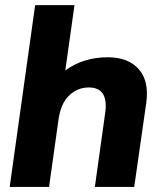

<svg xmlns="http://www.w3.org/2000/svg" viewBox="-20 -735 636 755"><path d="M272.9 -714.8 236.8 -458Q307.6 -509.8 403.8 -509.8Q483.4 -509.8 525.1 -463.6Q566.9 -417.5 555.2 -331.1L507.8 0H353L393.1 -287.1Q409.2 -391.1 329.1 -391.1Q285.2 -391.1 252 -359.6Q218.8 -328.1 210 -264.2L172.9 0H18.1L118.2 -714.8Z"/></svg>

Font: Human Sans Bold
Style: Italic
Weight: 700
Italic angle: -8°
Designer: Tim Radville
Foundry: Continuum
Version: Version 1.000;FEAKit 1.0